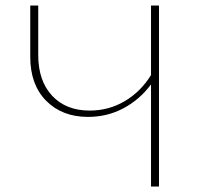

<svg xmlns="http://www.w3.org/2000/svg" viewBox="-20 -678 719 698"><path d="M558 -658V0H529V-371Q488 -316 429 -284.5Q370 -253 300 -253Q206 -253 148 -311.5Q90 -370 90 -471V-658H119V-478Q119 -384 169.5 -330Q220 -276 306 -276Q375 -276 433 -310Q491 -344 529 -405V-658Z"/></svg>

Font: Ysabeau Extralight
Style: Regular
Weight: 200
Designer: Christian Thalmann (Catharsis Fonts)
Version: Version 0.003